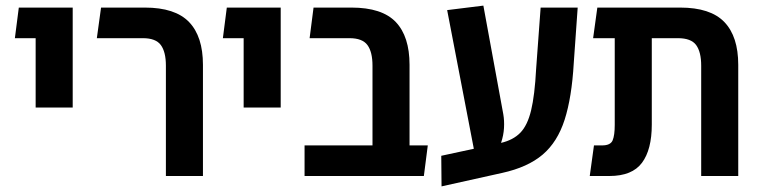

<svg xmlns="http://www.w3.org/2000/svg" viewBox="-20 -627 2704 684"><path d="M107 -244V-491H33L47 -600H239V-244Z M571 0V-393Q571 -442 553 -466.5Q535 -491 489 -491H325L340 -600H496Q604 -600 653.5 -548.5Q703 -497 703 -396V0Z M848 -244V-491H774L788 -600H980V-244Z M1065 0V-109H1307V-393Q1307 -442 1289 -466.5Q1271 -491 1225 -491H1083L1097 -600H1232Q1341 -600 1390 -548.5Q1439 -497 1439 -396V-109H1504L1490 0Z M1553 37 1552 -72 1668 -97 1573 -591 1702 -607 1773 -220Q1777 -197 1775.5 -171Q1774 -145 1765 -118Q1808 -128 1833.5 -154Q1859 -180 1872 -233.5Q1885 -287 1890 -382L1906 -600H2038L2024 -402Q2017 -280 1991.5 -200.5Q1966 -121 1913 -76Q1860 -31 1769 -11Z M2081 0 2096 -109H2125Q2155 -109 2162.5 -127Q2170 -145 2170 -182V-491H2093L2108 -600H2403Q2511 -600 2560.5 -548.5Q2610 -497 2610 -396V0H2478V-393Q2478 -442 2460 -466.5Q2442 -491 2395 -491H2302V-183Q2302 -94 2267 -47Q2232 0 2151 0Z"/></svg>

Font: Noto Sans Hebrew Condensed SemiBold
Style: Regular
Weight: 600
Width: 3
Designer: Ben Nathan
Foundry: Google LLC
Version: Version 3.001; ttfautohint (v1.8.4.7-5d5b)